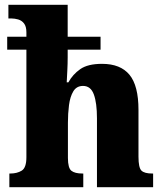

<svg xmlns="http://www.w3.org/2000/svg" viewBox="-20 -780 681 800"><path d="M19 0V-57H23Q51 -57 70.5 -69Q90 -81 90 -125V-573H10V-627H90V-645Q90 -670 80 -682.5Q70 -695 55.5 -699Q41 -703 29 -703H15V-760H262V-627H399V-573H262V-541Q262 -514 260.5 -486Q259 -458 258 -437H265Q283 -470 314.5 -492Q346 -514 405 -514Q482 -514 519.5 -468.5Q557 -423 557 -322V-127Q557 -81 569.5 -69Q582 -57 614 -57H618V0H384V-287Q384 -351 371 -386.5Q358 -422 326 -422Q299 -422 285.5 -399.5Q272 -377 267.5 -342Q263 -307 263 -269V-122Q263 -80 277.5 -68.5Q292 -57 323 -57H327V0Z"/></svg>

Font: Noto Serif Armenian SemiCondensed ExtraBold
Style: Regular
Weight: 800
Width: 4
Designer: Monotype Design Team
Foundry: Monotype Imaging Inc.
Version: Version 2.008; ttfautohint (v1.8.4.7-5d5b)